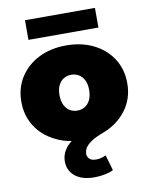

<svg xmlns="http://www.w3.org/2000/svg" viewBox="-104 -821 885 1135"><g transform="rotate(-10 339.0 -253.0)"><path d="M371 240Q296 240 254.5 206.5Q213 173 213 117Q213 80 233 49Q248 25 274 5Q220 -3 175 -27Q103 -63 62 -127Q21 -191 21 -274Q21 -357 62 -421Q103 -485 174.5 -521Q246 -557 339 -557Q432 -557 504 -521Q576 -485 616.5 -421Q657 -357 657 -274Q657 -182 605 -113Q553 -44 466 -11Q417 7 390.5 25.5Q364 44 354.5 61.5Q345 79 345 96Q345 112 357.5 125Q370 138 398 138Q415 138 430.5 133.5Q446 129 457 124L484 217Q466 227 434.5 233.5Q403 240 371 240ZM339 -166Q364 -166 384 -178Q404 -190 416 -214.5Q428 -239 428 -274Q428 -310 416 -333.5Q404 -357 384 -369Q364 -381 339 -381Q314 -381 294 -369Q274 -357 262 -333.5Q250 -310 250 -274Q250 -239 262 -214.5Q274 -190 294 -178Q314 -166 339 -166ZM126 -628V-746H546V-628Z"/></g></svg>

Font: Montserrat Thin Black
Style: Regular
Weight: 900
Version: Version 9.000